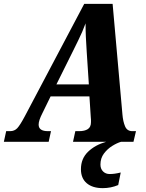

<svg xmlns="http://www.w3.org/2000/svg" viewBox="-59 -734 756 994"><path d="M-39 0 -27 -55H-7Q16 -55 30.5 -70.5Q45 -86 70 -133L377 -714H524L575 -140Q578 -105 588.5 -80Q599 -55 626 -55H645L632 0H319L331 -55H351Q379 -55 395.5 -65.5Q412 -76 412 -102Q412 -108 412 -114.5Q412 -121 411 -127L404 -235H203L160 -147Q141 -110 141 -89Q141 -55 189 -55H205L193 0ZM321 -474 233 -297H401L390 -465Q387 -509 385.5 -543Q384 -577 384 -613Q375 -589 366.5 -569Q358 -549 347 -527Q336 -505 321 -474ZM473 240Q420 240 390 214.5Q360 189 360 142Q360 87 397 51.5Q434 16 491 0H568Q547 6 522 21.5Q497 37 479 61Q461 85 461 118Q461 140 474.5 153.5Q488 167 509 167Q522 167 536 165Q550 163 566 159L553 224Q515 240 473 240Z"/></svg>

Font: Noto Serif Condensed ExtraBold
Style: Italic
Weight: 800
Width: 3
Italic angle: -12°
Designer: Monotype Design Team
Foundry: Monotype Imaging Inc.
Version: Version 2.014; ttfautohint (v1.8.4.7-5d5b)